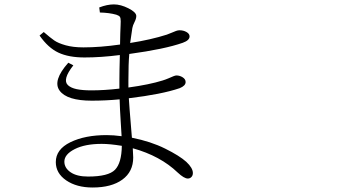

<svg xmlns="http://www.w3.org/2000/svg" viewBox="-20 -793 1540 855"><path d="M372.1 -6.8Q462.9 -6.8 492.2 -37.1Q521.5 -67.4 522.5 -143.6Q469.7 -152.3 432.6 -152.3Q358.4 -152.3 312.5 -128.9Q266.6 -105.5 266.6 -73.2Q266.6 -44.9 294.4 -25.9Q322.3 -6.8 372.1 -6.8ZM551.8 -434.6V-403.3Q644.5 -416 704.1 -434.6Q716.8 -438.5 730.5 -444.3Q744.1 -450.2 752.4 -453.6Q760.7 -457 765.6 -457Q780.3 -457 793.5 -448.7Q806.6 -440.4 806.6 -427.7Q806.6 -411.1 780.3 -400.4Q700.2 -373 553.7 -355.5Q553.7 -344.7 567.4 -179.7Q651.4 -163.1 715.3 -131.3Q779.3 -99.6 809.6 -72.3Q838.9 -44.9 838.9 -22.5Q838.9 -11.7 832.5 -4.9Q826.2 2 816.4 2Q799.8 2 771.5 -24.4Q694.3 -98.6 571.3 -132.8Q573.2 -103.5 573.2 -91.8Q573.2 -28.3 524.9 6.8Q476.6 42 392.6 42Q321.3 42 274.9 10.3Q228.5 -21.5 228.5 -71.3Q228.5 -127.9 293.5 -159.7Q358.4 -191.4 455.1 -191.4Q485.4 -191.4 521.5 -186.5Q521.5 -190.4 517.6 -250.5Q513.7 -310.5 512.7 -350.6Q451.2 -344.7 388.7 -344.7Q278.3 -344.7 245.6 -389.2Q212.9 -433.6 284.2 -513.7L306.6 -502Q281.2 -469.7 275.4 -447.8Q269.5 -425.8 282.7 -413.6Q295.9 -401.4 321.3 -396Q346.7 -390.6 387.7 -390.6Q444.3 -390.6 511.7 -398.4V-435.5Q511.7 -473.6 513.7 -547.9Q429.7 -537.1 356.4 -537.1Q286.1 -537.1 240.2 -558.6Q194.3 -580.1 156.2 -634.8L174.8 -650.4Q204.1 -625 221.7 -612.8Q239.3 -600.6 272.5 -591.3Q305.7 -582 351.6 -582Q425.8 -582 514.6 -594.7Q514.6 -618.2 515.6 -642.6Q516.6 -667 517.1 -681.6Q517.6 -696.3 517.6 -698.2Q517.6 -712.9 513.7 -718.3Q509.8 -723.6 498 -727.5Q466.8 -736.3 424.8 -737.3L421.9 -759.8Q457 -773.4 487.3 -773.4Q517.6 -773.4 552.2 -755.9Q586.9 -738.3 586.9 -721.7Q586.9 -710 579.1 -694.8Q571.3 -679.7 569.3 -668Q561.5 -617.2 559.6 -601.6Q652.3 -616.2 722.7 -638.7Q731.4 -641.6 743.7 -647Q755.9 -652.3 764.2 -655.3Q772.5 -658.2 779.3 -658.2Q796.9 -658.2 810.5 -650.4Q824.2 -642.6 824.2 -630.9Q824.2 -613.3 793.9 -602.5Q713.9 -574.2 555.7 -552.7Q551.8 -509.8 551.8 -434.6Z"/></svg>

Font: Bpmf Zihi Serif Light
Style: Light
Weight: 300
Foundry: But Ko
Version: Version 1.320